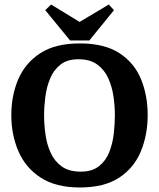

<svg xmlns="http://www.w3.org/2000/svg" viewBox="-20 -820 703 849"><path d="M333 9Q227 9 160 -34.5Q93 -78 61.5 -151Q30 -224 30 -311Q30 -398 61 -470Q92 -542 158.5 -585Q225 -628 333 -628Q442 -628 508 -585Q574 -542 603.5 -470Q633 -398 633 -311Q633 -224 603 -151Q573 -78 507 -34.5Q441 9 333 9ZM337 -61Q387 -61 417.5 -85Q448 -109 463 -147Q478 -185 483 -228.5Q488 -272 488 -311Q488 -349 482 -392Q476 -435 459.5 -472.5Q443 -510 411 -534Q379 -558 327 -558Q277 -558 247 -534Q217 -510 201.5 -472.5Q186 -435 180.5 -392Q175 -349 175 -311Q175 -270 181 -226Q187 -182 204 -144.5Q221 -107 253 -84Q285 -61 337 -61ZM290 -641 180 -775 206 -800 332 -723 461 -800 484 -775 375 -641Z"/></svg>

Font: Manuale
Style: Regular
Weight: 400
Designer: Eduardo Tunni / Pablo Cosgaya
Foundry: Eduardo Tunni / Pablo Cosgaya
Version: Version 1.002